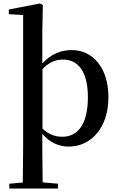

<svg xmlns="http://www.w3.org/2000/svg" viewBox="-20 -833 692 1112"><path d="M34 259H316V231L227 223L225 19V-58C270 -5 324 16 378 16C508 16 608 -94 608 -270C608 -441 517 -543 395 -543C334 -543 274 -520 225 -465V-647L228 -804L212 -813L31 -778V-751L114 -746V19L112 224L34 231ZM226 -433C269 -477 307 -488 345 -488C431 -488 489 -421 489 -270C489 -104 424 -41 341 -41C298 -41 262 -55 226 -88Z"/></svg>

Font: Noto Serif HK SemiBold
Style: Regular
Weight: 600
Designer: Ryoko NISHIZUKA 西塚涼子 (kana & ideographs); Frank Grießhammer (Latin, Greek & Cyrillic); Wenlong ZHANG 张文龙 (bopomofo); San
Foundry: Adobe
Version: Version 2.001;hotconv 1.1.0;makeotfexe 2.6.0